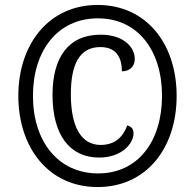

<svg xmlns="http://www.w3.org/2000/svg" viewBox="-20 -745 787 775"><path d="M374 10C570 10 693 -146 693 -358C693 -568 571 -725 374 -725C178 -725 54 -568 54 -358C54 -149 176 10 374 10ZM376 -45C216 -45 113 -173 113 -358C113 -541 213 -671 375 -671C536 -671 634 -542 634 -358C634 -175 537 -45 376 -45ZM380 -109C472 -109 519 -166 519 -207C519 -225 511 -233 494 -239C477 -194 446 -160 386 -160C309 -160 266 -231 266 -364C266 -484 300 -555 385 -555C453 -555 472 -508 472 -457C500 -457 524 -474 524 -507C524 -553 481 -605 386 -605C256 -605 192 -513 192 -362C192 -201 261 -109 380 -109Z"/></svg>

Font: Noto Serif Myanmar Condensed Black
Style: Regular
Weight: 900
Width: 3
Designer: Ben Mitchell and the Monotype Design Team
Foundry: Monotype Imaging Inc.
Version: Version 2.106